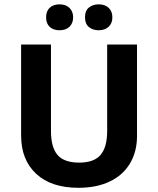

<svg xmlns="http://www.w3.org/2000/svg" viewBox="-20 -872 742 901"><path d="M623 -663.1V-233.9Q623 -160.6 590.1 -105.2Q557.1 -49.8 495.1 -20.3Q433.1 9.3 348.1 9.3Q220.2 9.3 149.7 -56.4Q79.1 -122.1 79.1 -235.8V-663.1H219.2V-257.3Q219.2 -180.7 250 -144.8Q280.8 -108.9 352.1 -108.9Q420.9 -108.9 451.9 -145Q482.9 -181.2 482.9 -257.8V-663.1ZM196.3 -790.5Q196.3 -819.8 213.4 -835.7Q230.5 -851.6 259.3 -851.6Q289.1 -851.6 306.2 -834.7Q323.2 -817.9 323.2 -790.5Q323.2 -763.2 306.2 -746.6Q289.1 -730 259.3 -730Q230.5 -730 213.4 -745.8Q196.3 -761.7 196.3 -790.5ZM378.9 -790.5Q378.9 -822.3 397.5 -836.9Q416 -851.6 442.9 -851.6Q472.7 -851.6 490 -835.2Q507.3 -818.8 507.3 -790.5Q507.3 -762.7 489.7 -746.3Q472.2 -730 442.9 -730Q416 -730 397.5 -744.9Q378.9 -759.8 378.9 -790.5Z"/></svg>

Font: Bpm'online Open Sans
Style: Bold
Weight: 700
Foundry: Ascender Corporation
Version: Version 1.10